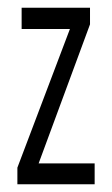

<svg xmlns="http://www.w3.org/2000/svg" viewBox="-20 -477 290 497"><path d="M25 0H225V-54H80L213 -414V-457H36V-402H161L25 -43Z"/></svg>

Font: Inconsolata UltraCondensed Thin
Style: Regular
Weight: 100
Width: 1
Monospace: yes
Designer: Raph Levien, Cyreal, Brenton Simpson
Foundry: Raph Levien, Cyreal, Google
Version: Version 3.100